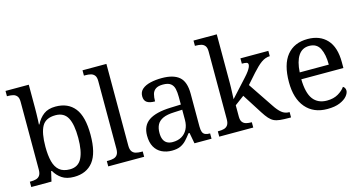

<svg xmlns="http://www.w3.org/2000/svg" viewBox="-80 -1109 2766 1467"><g transform="rotate(-15 1303.5 -375.0)"><path d="M355 10Q297 10 260.5 -14.5Q224 -39 202 -78H196L178 0H18V-42H26Q49 -42 67.5 -47Q86 -52 97 -67.5Q108 -83 108 -114V-650Q108 -680 96.5 -694.5Q85 -709 66.5 -713.5Q48 -718 26 -718H18V-760H202V-576Q202 -559 201.5 -532.5Q201 -506 200 -481.5Q199 -457 198 -446H202Q225 -492 261 -519Q297 -546 355 -546Q454 -546 506.5 -479.5Q559 -413 559 -269Q559 -124 506.5 -57Q454 10 355 10ZM339 -54Q405 -54 433.5 -109.5Q462 -165 462 -270Q462 -377 433.5 -429.5Q405 -482 338 -482Q260 -482 231 -429.5Q202 -377 202 -269Q202 -200 214.5 -152Q227 -104 257 -79Q287 -54 339 -54Z M627 0V-42H640Q663 -42 681.5 -47Q700 -52 711 -67.5Q722 -83 722 -114V-650Q722 -680 710.5 -694.5Q699 -709 680.5 -713.5Q662 -718 640 -718H627V-760H816V-114Q816 -83 827 -67.5Q838 -52 857 -47Q876 -42 898 -42H911V0Z M1129 10Q1085 10 1049.5 -7.5Q1014 -25 994 -60.5Q974 -96 974 -150Q974 -230 1030.5 -268Q1087 -306 1202 -310L1285 -313V-373Q1285 -409 1279 -436.5Q1273 -464 1253 -480Q1233 -496 1192 -496Q1154 -496 1134 -482Q1114 -468 1107.5 -443.5Q1101 -419 1101 -387Q1059 -387 1037.5 -401.5Q1016 -416 1016 -450Q1016 -485 1040.5 -506Q1065 -527 1106 -536.5Q1147 -546 1196 -546Q1288 -546 1333.5 -507Q1379 -468 1379 -373V-114Q1379 -86 1385 -70.5Q1391 -55 1405 -48.5Q1419 -42 1441 -42H1444V0H1309L1293 -86H1285Q1264 -58 1244 -36.5Q1224 -15 1197.5 -2.5Q1171 10 1129 10ZM1152 -52Q1193 -52 1222.5 -69Q1252 -86 1268.5 -117.5Q1285 -149 1285 -191V-272L1221 -269Q1164 -267 1131.5 -252Q1099 -237 1085 -210.5Q1071 -184 1071 -145Q1071 -114 1080 -93.5Q1089 -73 1107 -62.5Q1125 -52 1152 -52Z M1505 0V-42H1513Q1536 -42 1554.5 -47Q1573 -52 1584 -67.5Q1595 -83 1595 -114V-650Q1595 -680 1583.5 -694.5Q1572 -709 1553.5 -713.5Q1535 -718 1513 -718H1505V-760H1689V-374Q1689 -361 1688.5 -340Q1688 -319 1687 -298Q1686 -277 1685.5 -262.5Q1685 -248 1685 -248L1810 -385Q1832 -409 1843.5 -425.5Q1855 -442 1860 -453.5Q1865 -465 1865 -474Q1865 -487 1853 -490.5Q1841 -494 1816 -494V-536H2037V-494Q2020 -494 2003 -488Q1986 -482 1969 -470Q1952 -458 1934 -440.5Q1916 -423 1896 -401L1826 -322L1959 -124Q1985 -84 2010.5 -63Q2036 -42 2070 -42H2073V0H2059Q2016 0 1987 -3Q1958 -6 1938.5 -15.5Q1919 -25 1901.5 -44.5Q1884 -64 1863 -97L1763 -254L1689 -199V-109Q1689 -80 1700.5 -65.5Q1712 -51 1730.5 -46.5Q1749 -42 1771 -42H1774V0Z M2359 10Q2250 10 2188.5 -62Q2127 -134 2127 -264Q2127 -404 2185 -475Q2243 -546 2349 -546Q2446 -546 2501.5 -486Q2557 -426 2557 -307V-261H2224Q2226 -152 2263.5 -102.5Q2301 -53 2373 -53Q2425 -53 2461.5 -74.5Q2498 -96 2516 -123Q2523 -120 2529 -111Q2535 -102 2535 -89Q2535 -69 2516 -46Q2497 -23 2458 -6.5Q2419 10 2359 10ZM2456 -315Q2456 -395 2431.5 -443.5Q2407 -492 2347 -492Q2292 -492 2261.5 -446.5Q2231 -401 2226 -315Z"/></g></svg>

Font: Noto Serif Kannada
Style: Regular
Weight: 400
Designer: Universal Thirst, Indian Type Foundry and the Monotype Design Team
Foundry: Monotype Imaging Inc.
Version: Version 2.003